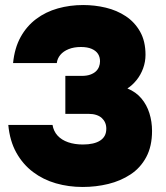

<svg xmlns="http://www.w3.org/2000/svg" viewBox="-20 -737 662 764"><path d="M309 7Q253 7 202.5 -7.5Q152 -22 111.5 -52.5Q71 -83 45 -129.5Q19 -176 13 -240H189Q193 -215 209 -197.5Q225 -180 251 -171Q277 -162 310 -162Q332 -162 349.5 -166Q367 -170 379 -178Q391 -186 397 -197.5Q403 -209 403 -225Q403 -238 398.5 -248.5Q394 -259 385.5 -267Q377 -275 363.5 -279.5Q350 -284 332 -284H240V-435H305Q325 -435 339 -440Q353 -445 361.5 -453Q370 -461 374 -471.5Q378 -482 378 -493Q378 -510 370 -522.5Q362 -535 345 -542.5Q328 -550 302 -550Q274 -550 253 -541.5Q232 -533 220 -518.5Q208 -504 206 -486H32Q38 -546 62 -589.5Q86 -633 124 -661.5Q162 -690 210 -703.5Q258 -717 311 -717Q357 -717 401 -706.5Q445 -696 480.5 -672.5Q516 -649 537.5 -611Q559 -573 559 -519Q559 -491 549.5 -465Q540 -439 523.5 -418.5Q507 -398 487 -385Q521 -371 542.5 -345.5Q564 -320 574.5 -286.5Q585 -253 585 -216Q585 -155 562 -112Q539 -69 499.5 -43Q460 -17 411 -5Q362 7 309 7Z"/></svg>

Font: Onest Black
Style: Regular
Weight: 900
Designer: Dmitri Voloshin, Andrey Kudryavtsev
Foundry: Dmitri Voloshin, Andrey Kudryavtsev
Version: Version 1.000;gftools[0.9.33]